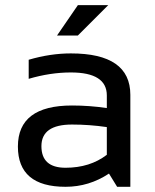

<svg xmlns="http://www.w3.org/2000/svg" viewBox="-20 -718 594 738"><path d="M48.8 -154.8Q48.8 -312.5 256.8 -312.5Q323.7 -312.5 390.6 -302.7V-351.1Q390.6 -439.5 252.4 -439.5Q173.3 -439.5 90.3 -415V-488.3Q173.3 -512.7 252.4 -512.7Q481 -512.7 481 -353.5V0H430.2L398.9 -50.8Q322.3 0 231.9 0Q48.8 0 48.8 -154.8ZM256.8 -239.3Q139.2 -239.3 139.2 -156.2Q139.2 -73.2 231.9 -73.2Q325.7 -73.2 390.6 -123V-229.5Q323.7 -239.3 256.8 -239.3ZM279.3 -698.2H396L279.3 -581.5H199.2Z"/></svg>

Font: Sansation
Style: Regular
Weight: 400
Designer: Bernd Montag
Version: Version 1.301